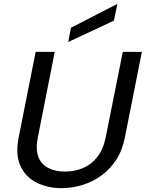

<svg xmlns="http://www.w3.org/2000/svg" viewBox="-20 -969 756 996"><path d="M165 -700H264L176 -255Q164 -195 179 -155.5Q194 -116 230.5 -97.5Q267 -79 317 -79Q368 -79 411.5 -97.5Q455 -116 485.5 -155.5Q516 -195 528 -255L617 -700H716L628 -257Q615 -189 582.5 -139.5Q550 -90 504.5 -57.5Q459 -25 406 -9Q353 7 299 7Q227 7 170 -21.5Q113 -50 86 -108.5Q59 -167 77 -257ZM589 -949 571 -862 334 -751 348 -825Z"/></svg>

Font: Albert Sans Medium
Style: Italic
Weight: 500
Italic angle: -11.25°
Designer: Andreas Rasmussen
Foundry: a.Foundry
Version: Version 1.025